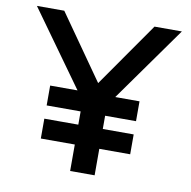

<svg xmlns="http://www.w3.org/2000/svg" viewBox="-79 -778 854 857"><g transform="rotate(10 348.5 -350.0)"><path d="M264 -360 20 -700H144L349 -408L553 -700H677L435 -360H545V-270H405V-210H545V-120H405V0H294V-120H140V-210H294V-270H140V-360Z"/></g></svg>

Font: Edgecutting Lite Medium
Style: Medium
Weight: 500
Designer: RandomMaerks (Nguyen Gia Bao)
Version: Version 1.0